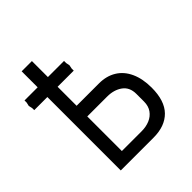

<svg xmlns="http://www.w3.org/2000/svg" viewBox="-197 -859 993 993"><g transform="rotate(-45 300.0 -362.5)"><path d="M118 -537H22V-552L17.5 -572.5L22 -592.5V-608H118V-725H193V-608H311V-592.5L315 -572.5L311 -552V-537H193V-398H357Q411 -398 451 -373.5Q491 -349 512.5 -302Q534 -255 534 -190Q534 -94 487.8 -47Q441.5 0 358 0H118ZM455 -167V-223Q455 -271.5 421.5 -295.8Q388 -320 338 -320H193V-67H338Q370 -67 396.5 -78Q423 -89 439 -111.5Q455 -134 455 -167Z"/></g></svg>

Font: JuliaMono Light
Style: Regular
Weight: 300
Monospace: yes
Designer: cormullion
Foundry: corm
Version: Version 0.054; ttfautohint (v1.8.4)